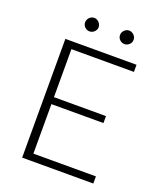

<svg xmlns="http://www.w3.org/2000/svg" viewBox="-157 -974 906 1075"><g transform="rotate(20 295.5 -437.0)"><path d="M529 -707.5V-665H156.5V-379H466.5V-337.5H156.5V-42.5H529V0H105V-707.5ZM258 -832.5Q258 -824.5 254.5 -817.2Q251 -810 245.5 -804.8Q240 -799.5 232.5 -796.2Q225 -793 217 -793Q209 -793 201.8 -796.2Q194.5 -799.5 189 -804.8Q183.5 -810 180.2 -817.2Q177 -824.5 177 -832.5Q177 -840.5 180.2 -848Q183.5 -855.5 189 -861.2Q194.5 -867 201.8 -870.2Q209 -873.5 217 -873.5Q225 -873.5 232.5 -870.2Q240 -867 245.5 -861.2Q251 -855.5 254.5 -848Q258 -840.5 258 -832.5ZM466 -832.5Q466 -824.5 462.8 -817.2Q459.5 -810 453.8 -804.8Q448 -799.5 440.8 -796.2Q433.5 -793 425.5 -793Q417 -793 409.8 -796.2Q402.5 -799.5 397 -804.8Q391.5 -810 388.2 -817.2Q385 -824.5 385 -832.5Q385 -849 397 -861.2Q409 -873.5 425.5 -873.5Q433.5 -873.5 440.8 -870.2Q448 -867 453.8 -861.2Q459.5 -855.5 462.8 -848Q466 -840.5 466 -832.5Z"/></g></svg>

Font: Lato TR Light
Style: Regular
Weight: 300
Designer: Lukasz Dziedzic
Foundry: Lukasz Dziedzic
Version: Version 1.104 2013